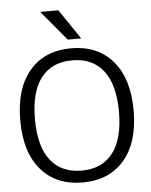

<svg xmlns="http://www.w3.org/2000/svg" viewBox="-62 -1008 839 1069"><g transform="rotate(-5 357.0 -473.5)"><path d="M124.5 -88.4Q40 -186.5 40 -364.7Q40 -543 124.5 -641.6Q209 -740.2 356.9 -740.2Q504.9 -740.2 589.4 -641.6Q673.8 -543 673.8 -364.7Q673.8 -186.5 589.4 -88.4Q504.9 9.8 356.9 9.8Q209 9.8 124.5 -88.4ZM304.7 -957 418 -790H342.8L203.1 -957ZM182.6 -134.8Q243.2 -56.6 356.9 -56.6Q470.7 -56.6 531.2 -134.8Q591.8 -212.9 591.8 -364.7Q591.8 -516.6 531.2 -594.7Q470.7 -672.9 356.9 -672.9Q243.2 -672.9 182.6 -594.7Q122.1 -516.6 122.1 -364.7Q122.1 -212.9 182.6 -134.8Z"/></g></svg>

Font: Mgen+ 1c regular
Style: Regular
Weight: 400
Designer: [Source Han Sans]
Ryoko NISHIZUKA  (kana & ideographs); Paul D. Hunt (Latin, Greek & Cyrillic); Wenlong ZHANG  (bopomofo
Version: Version 1.059.20150602